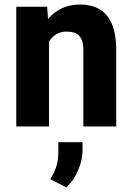

<svg xmlns="http://www.w3.org/2000/svg" viewBox="-20 -558 587 847"><path d="M51.8 0ZM333.5 -538.1Q380.9 -538.1 416.5 -518.8Q452.1 -499.5 472.4 -454.8Q492.7 -410.2 492.7 -334.5V0H347.7V-335Q347.7 -367.7 339.1 -385.7Q330.6 -403.8 314.2 -411.1Q297.9 -418.5 273.4 -418.5Q247.1 -418.5 227.8 -406.7Q208.5 -395 196.3 -374.5V0H51.8V-528.3H188L191.9 -474.1Q246.6 -538.1 333.5 -538.1ZM344.2 102.1Q344.2 147.9 324.5 193.4Q304.7 238.8 272.9 269L201.7 232.4Q217.8 207.5 227.5 179.4Q237.3 151.4 237.3 110.4V69.3H344.2Z"/></svg>

Font: Robert Sans Black
Style: Regular
Weight: 900
Designer: Christian Robertson (extended by Adam Twardoch)
Foundry: Google
Version: Version 12.135;April 2, 2019;FontCreator 11.5.0.2425 64-bit;